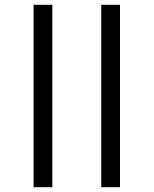

<svg xmlns="http://www.w3.org/2000/svg" viewBox="-20 -780 640 800"><path d="M120 0V-760H198V0ZM402 0V-760H480V0Z"/></svg>

Font: Noto Sans Mono
Style: Regular
Weight: 400
Designer: Monotype Design Team
Foundry: Monotype Imaging Inc.
Version: Version 2.014